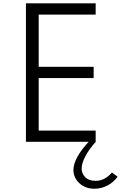

<svg xmlns="http://www.w3.org/2000/svg" viewBox="-20 -845 720 1144"><path d="M134.5 0H550V-67H210.5V-380H538V-447H210.5V-758H550V-825H134.5ZM543 279.5Q583.5 279.5 620.5 260.2Q657.5 241 680.5 207.5L647 183Q604 232.5 549.5 232.5Q508.5 232.5 487.5 210.5Q466.5 188.5 466.5 159Q466.5 128 488.8 85.8Q511 43.5 550.5 0H508Q464.5 47 441 89.8Q417.5 132.5 417.5 167.5Q417.5 213.5 452.8 246.5Q488 279.5 543 279.5Z"/></svg>

Font: Spartan
Style: Regular
Weight: 400
Designer: Matt Bailey, Mirko Velimirovic
Foundry: Matt Bailey
Version: Version 1.003; ttfautohint (v1.8.3)